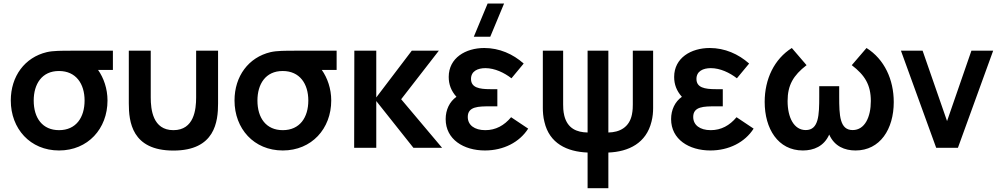

<svg xmlns="http://www.w3.org/2000/svg" viewBox="-20 -822 5564 1068"><path d="M308.5 15C469 15 578 -106 578 -263C578 -328.5 557 -388.5 525.5 -433H608V-540H382C321.5 -540 275 -540 240.5 -532C118 -503 40 -398 40 -263C40 -106.5 147.5 15 308.5 15ZM167.5 -263C167.5 -353 212 -427.5 308.5 -427C402.5 -427 450.5 -356 450.5 -263C450.5 -168.5 403 -98 308.5 -98C216.5 -98 167.5 -165 167.5 -263Z M696.5 -247C696.5 -146 712.5 15.5 944.5 15.5C1176.5 15.5 1193 -146 1193 -247V-540H1071V-280C1071 -213.5 1060 -98 944.5 -98C829.5 -98 818.5 -213.5 818.5 -280V-540H696.5Z M1553 15C1713.5 15 1822.5 -106 1822.5 -263C1822.5 -328.5 1801.5 -388.5 1770 -433H1852.5V-540H1626.5C1566 -540 1519.5 -540 1485 -532C1362.5 -503 1284.5 -398 1284.5 -263C1284.5 -106.5 1392 15 1553 15ZM1412 -263C1412 -353 1456.5 -427.5 1553 -427C1647 -427 1695 -356 1695 -263C1695 -168.5 1647.5 -98 1553 -98C1461 -98 1412 -165 1412 -263Z M1950 0H2073V-260L2279.5 0H2439L2211.5 -270L2421 -540H2270.5L2073 -280V-540H1951Z M2677.5 15C2780.5 15 2869.5 -30.5 2918 -106.5L2823 -170C2784.5 -124 2737.5 -98 2679.5 -98C2619 -98 2582 -126.5 2582 -171.5C2582 -230 2641.5 -230.5 2706.5 -230.5H2746.5V-326H2707C2646 -326 2600 -334.5 2600 -383C2600 -426 2637 -443 2680 -443C2732 -443 2785 -417.5 2825 -386.5L2893 -468.5C2833.5 -521.5 2757.5 -555 2674 -555C2570 -555 2476 -500 2476 -394C2476 -353 2489 -317 2519 -283.5C2480.5 -256.5 2459 -211 2459 -159.5C2459 -46.5 2559 15 2677.5 15ZM2615.5 -617.5H2707L2784 -802.5H2692.5Z M3248.5 26.5V225H3364V26.5C3478 22 3575 -26.5 3604 -145.5C3611 -172.5 3613 -198 3613 -221.5V-540H3500V-241C3500 -231 3500 -208 3495 -184.5C3480.5 -113.5 3426.5 -86 3364 -85V-540H3248.5V-85C3188.5 -86 3137 -107 3119 -178C3112.5 -204 3112.5 -228.5 3112.5 -241V-540H2999.5V-221.5C2999.5 -202.5 3001 -171 3008.5 -143.5C3036 -24.5 3133.5 22 3248.5 26.5Z M3931.5 15C4034.5 15 4123.5 -30.5 4172 -106.5L4077 -170C4038.5 -124 3991.5 -98 3933.5 -98C3873 -98 3836 -126.5 3836 -171.5C3836 -230 3895.5 -230.5 3960.5 -230.5H4000.5V-326H3961C3900 -326 3854 -334.5 3854 -383C3854 -426 3891 -443 3934 -443C3986 -443 4039 -417.5 4079 -386.5L4147 -468.5C4087.5 -521.5 4011.5 -555 3928 -555C3824 -555 3730 -500 3730 -394C3730 -353 3743 -317 3773 -283.5C3734.5 -256.5 3713 -211 3713 -159.5C3713 -46.5 3813 15 3931.5 15Z M4446 15C4506 15 4563.5 -8 4592.5 -73.5C4621.5 -8 4678.5 15 4739 15C4875.5 15 4951.5 -104 4951.5 -254C4951.5 -379.5 4899.5 -492.5 4800 -555L4718 -459.5C4790.5 -404 4824 -350.5 4824 -260C4824 -171 4790.5 -98.5 4723 -98.5C4651 -98.5 4648 -179.5 4648 -285V-342.5H4537V-285C4537 -181.5 4534.5 -98.5 4462 -98.5C4396.5 -98.5 4361 -168 4361 -260C4361 -348 4392.5 -402.5 4466.5 -459.5L4384.5 -555C4287 -493.5 4233.5 -382.5 4233.5 -255C4233.5 -107 4307 15 4446 15Z M5187.5 0H5308.5L5504.5 -540H5383.5L5248 -148.5L5112 -540H4991.5Z"/></svg>

Font: Manrope
Style: Bold
Weight: 700
Designer: Mikhail Sharanda
Foundry: Mikhail Sharanda
Version: Version 4.505;FEAKit 1.0